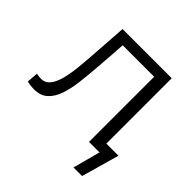

<svg xmlns="http://www.w3.org/2000/svg" viewBox="-167 -639 919 919"><g transform="rotate(45 293.0 -179.0)"><path d="M59.5 8.5Q49.5 8.5 36.5 7Q23.5 5.5 12.5 2.5L17 -54.5Q25.5 -52.5 34.2 -51.8Q43 -51 48 -51Q76 -51 93.5 -73.2Q111 -95.5 120.5 -132Q130 -168.5 134.5 -212Q139 -255.5 142 -298.5Q145.5 -348 149 -398Q152 -447.5 155.5 -495.5H488.5V-53H570.5Q563.5 -28.5 556.5 -4Q549.5 20.5 543 44.5Q536 68.5 529.5 92Q523 115.5 516 139H458L495 0H424V-441H211Q208 -400.5 205.5 -359Q202.5 -317.5 199 -276Q195 -221 188.8 -170.2Q182.5 -119.5 168.8 -79.2Q155 -39 129 -15.2Q103 8.5 59.5 8.5Z"/></g></svg>

Font: Heraclito Light
Style: Regular
Weight: 300
Designer: Kostas Bartsokas (font) & Cristiano Sobral (main changes)
Foundry: Kostas Bartsokas (font) & Cristiano Sobral (main changes)
Version: Version 1.00;July 8, 2020;FontCreator 13.0.0.2655 64-bit